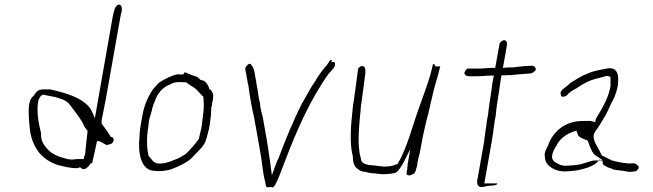

<svg xmlns="http://www.w3.org/2000/svg" viewBox="-20 -781 2879 846"><path d="M107 -310C105 -280 108 -244 111 -219C114 -177 128 -143 148 -114C168 -88 195 -68 231 -55C257 -48 292 -39 322 -40L332 -44L336 -42C350 -25 370 -45 379 -61L381 -60L386 -63C393 -90 398 -117 405 -148L408 -160L419 -158C430 -153 438 -148 449 -142C472 -146 479 -149 481 -166C480 -172 479 -175 472 -177H469C454 -201 445 -214 428 -236V-240V-250V-252C434 -282 440 -313 446 -343L510 -704C511 -712 513 -719 516 -729C519 -746 515 -759 508 -760H506C498 -764 485 -748 482 -730C480 -720 477 -712 476 -704L398 -260L385 -290C382 -297 378 -302 374 -308C339 -351 273 -371 202 -387H171C147 -387 142 -378 126 -356V-357C114 -347 109 -330 107 -310ZM146 -318 149 -337C152 -346 157 -360 170 -364C185 -360 202 -358 220 -354C245 -347 272 -341 287 -320C309 -291 337 -258 353 -221C356 -217 362 -209 366 -204L365 -196C362 -166 358 -138 356 -110V-109C355 -105 357 -105 352 -94L349 -80H317C311 -79 303 -78 296 -78C290 -78 284 -79 278 -80C238 -90 207 -101 184 -130C172 -145 159 -161 161 -194C152 -229 143 -271 146 -318Z M599 -223C596 -206 595 -193 595 -183V-182C587 -111 598 -28 664 -28H665C682 -26 696 -27 711 -30H712C730 -32 741 -38 759 -45C794 -61 815 -72 839 -100C859 -121 876 -135 886 -159L887 -164C891 -173 893 -183 896 -195C897 -201 900 -208 901 -213L904 -231C906 -240 906 -249 908 -261C909 -272 911 -282 910 -289V-291C911 -297 911 -302 911 -308L912 -310L914 -316C914 -318 914 -323 915 -328V-329C917 -335 919 -343 919 -351V-353C922 -365 916 -376 908 -386H904C898 -405 887 -426 868 -428H866C863 -430 861 -430 858 -434C851 -443 846 -443 829 -449C808 -455 794 -467 791 -460L788 -453H768L765 -454C736 -449 710 -435 684 -419C676 -413 669 -405 661 -395H660C638 -368 617 -323 609 -280V-279C605 -261 602 -244 599 -223ZM638 -256V-257C641 -267 644 -277 648 -290C650 -304 657 -324 663 -337C673 -368 698 -399 730 -409C733 -410 742 -417 754 -418C758 -419 765 -419 769 -419H784C788 -419 793 -419 800 -418H802C807 -412 811 -410 819 -405L839 -392C840 -392 844 -388 845 -387C850 -381 855 -377 862 -369C866 -364 871 -359 876 -355L877 -340C879 -320 878 -294 874 -269V-267C872 -256 871 -245 870 -234L867 -215C866 -209 864 -205 864 -203V-202C861 -193 860 -184 857 -173L856 -169C840 -146 817 -119 795 -100C791 -98 787 -96 781 -92L763 -82H762C755 -79 749 -77 744 -75C726 -67 700 -58 674 -61H673C664 -63 659 -68 655 -70C648 -78 642 -86 635 -94L634 -96C627 -130 625 -172 633 -219C634 -233 636 -246 638 -256ZM759 -45Z M1070 -494C1052 -479 1066 -467 1067 -439C1069 -434 1070 -428 1071 -419L1073 -409L1074 -408C1080 -360 1089 -308 1100 -262V-261C1110 -206 1120 -152 1129 -98C1136 -59 1138 -17 1148 18C1150 31 1151 39 1155 44C1169 43 1177 43 1182 45C1184 43 1188 41 1189 39C1207 10 1218 -27 1235 -69C1288 -209 1349 -346 1428 -456L1430 -459L1431 -460C1432 -460 1434 -462 1436 -464V-466H1437C1445 -474 1452 -482 1456 -492C1457 -500 1456 -508 1451 -508H1441L1442 -516C1440 -518 1435 -517 1431 -511C1428 -505 1422 -497 1419 -492L1418 -493V-492C1412 -486 1408 -481 1404 -474L1402 -473C1392 -460 1376 -437 1369 -423L1368 -422C1347 -393 1332 -361 1311 -326C1273 -252 1237 -163 1205 -78L1204 -76H1203C1199 -68 1197 -59 1193 -50L1178 -9L1170 -69C1161 -136 1150 -197 1138 -264C1133 -282 1127 -302 1126 -324C1118 -353 1116 -386 1110 -412C1109 -422 1108 -430 1106 -436L1103 -454C1101 -469 1097 -482 1091 -490H1090C1085 -503 1077 -502 1070 -494Z M1557 -472C1551 -429 1546 -384 1539 -338C1536 -322 1534 -308 1533 -292C1525 -222 1521 -151 1533 -99L1534 -98V-97C1536 -67 1537 -52 1553 -39C1561 -32 1573 -24 1587 -24H1590C1601 -20 1617 -17 1631 -17H1634C1661 -11 1699 -13 1724 -20C1736 -28 1747 -45 1758 -65L1788 -124L1777 -62C1776 -57 1775 -53 1776 -51V-49C1775 -44 1774 -39 1775 -37L1772 -24C1771 -20 1772 -18 1772 -15L1771 -12C1780 -6 1789 -7 1796 -13H1800C1802 -13 1811 -22 1813 -33V-35C1815 -41 1817 -46 1818 -52L1819 -59C1819 -64 1820 -68 1821 -72C1823 -84 1826 -93 1829 -105C1831 -116 1834 -129 1836 -141L1843 -179C1851 -213 1857 -246 1867 -279C1869 -289 1871 -299 1874 -309L1877 -325C1882 -340 1884 -356 1888 -371C1897 -409 1909 -442 1917 -478C1918 -482 1919 -484 1920 -489L1913 -488H1912C1906 -488 1904 -489 1904 -489H1897L1896 -495C1896 -496 1892 -499 1888 -499L1887 -495C1885 -488 1884 -482 1882 -474C1881 -469 1879 -462 1878 -458V-457C1863 -408 1846 -359 1828 -311C1799 -233 1775 -131 1733 -61L1731 -58C1717 -54 1706 -48 1690 -48C1685 -47 1677 -47 1672 -47H1671C1663 -48 1657 -49 1652 -49H1651L1630 -52C1619 -53 1569 -52 1570 -83C1569 -90 1566 -96 1564 -110C1556 -161 1562 -231 1569 -295C1569 -309 1572 -325 1574 -339C1580 -381 1585 -421 1590 -461C1591 -478 1588 -489 1577 -490C1566 -490 1558 -482 1557 -473ZM1653 -4Z M2026 -459C2028 -451 2033 -445 2048 -445H2082C2102 -445 2123 -448 2146 -448H2156L2152 -428C2150 -419 2148 -403 2146 -387V-386C2140 -350 2133 -303 2130 -270L2129 -269C2126 -254 2124 -241 2123 -228L2119 -203L2118 -195V-194C2116 -180 2114 -168 2113 -156L2083 14C2080 31 2088 43 2099 43C2109 43 2119 41 2129 38H2131C2156 36 2168 36 2171 29V27H2114L2147 -159C2148 -170 2151 -183 2153 -197C2153 -205 2155 -215 2157 -227C2158 -241 2161 -255 2164 -270C2165 -282 2167 -301 2170 -322C2173 -338 2175 -356 2178 -373C2182 -395 2184 -417 2186 -428L2190 -449H2200C2205 -449 2209 -449 2214 -450H2233C2260 -454 2284 -454 2310 -457H2316C2327 -459 2338 -465 2341 -475C2341 -484 2332 -493 2321 -491H2319C2313 -491 2308 -491 2304 -490H2302C2285 -490 2268 -487 2249 -485H2248C2248 -485 2243 -484 2238 -484H2222L2196 -482L2213 -578C2216 -595 2211 -604 2201 -604C2194 -604 2182 -595 2181 -587L2162 -482H2152C2131 -482 2113 -479 2092 -479H2042C2036 -478 2029 -471 2026 -459ZM2177 -367Z M2380 -103C2380 -85 2383 -69 2390 -60C2406 -40 2436 -23 2478 -26H2479C2485 -26 2493 -27 2500 -28H2501C2517 -28 2535 -33 2551 -37C2576 -43 2600 -54 2614 -69L2623 -79L2629 -71H2635C2636 -62 2634 -60 2641 -53C2651 -48 2661 -41 2672 -39H2674C2681 -31 2710 -31 2728 -28H2729C2742 -24 2762 -22 2776 -26H2779C2783 -26 2792 -33 2794 -42V-48C2787 -55 2778 -64 2766 -61H2757C2756 -61 2750 -60 2746 -61L2729 -63L2711 -66C2699 -68 2683 -72 2673 -75V-76C2656 -83 2645 -91 2633 -95C2628 -103 2625 -108 2621 -118C2619 -122 2617 -124 2615 -129C2608 -143 2594 -159 2596 -187V-189C2602 -200 2605 -207 2614 -217C2624 -234 2634 -248 2644 -266C2654 -282 2663 -304 2672 -323L2686 -350C2694 -370 2699 -385 2703 -408C2704 -416 2703 -424 2704 -436C2703 -463 2692 -484 2659 -480C2625 -473 2599 -470 2572 -458C2542 -447 2520 -432 2492 -415C2481 -402 2470 -397 2459 -387C2453 -382 2447 -371 2451 -366V-364C2452 -348 2475 -356 2481 -364V-365C2493 -377 2503 -383 2520 -392C2531 -400 2549 -411 2564 -418C2591 -433 2622 -437 2651 -446H2657C2659 -446 2667 -443 2670 -442V-425V-410V-402V-401C2660 -343 2629 -298 2605 -256L2603 -243L2591 -246C2587 -247 2584 -248 2582 -248H2548C2476 -248 2425 -209 2399 -152C2399 -150 2397 -146 2395 -140V-139H2394C2387 -125 2383 -118 2380 -103ZM2413 -96 2414 -101C2416 -113 2423 -125 2430 -136C2447 -173 2481 -195 2520 -205C2522 -200 2525 -190 2527 -186C2529 -179 2543 -171 2564 -164H2566L2568 -162C2569 -162 2571 -159 2572 -155C2579 -136 2586 -115 2598 -101C2602 -98 2605 -95 2609 -93L2637 -74H2601C2579 -74 2549 -55 2515 -54L2509 -53L2494 -52L2488 -51H2478C2476 -51 2470 -50 2465 -51C2462 -51 2456 -52 2450 -54C2437 -61 2408 -69 2413 -96Z"/></svg>

Font: Scribbler
Style: HLIta
Weight: 100
Designer: Mew Too
Foundry: Cannot Into Space Fonts
Version: Version 1.001